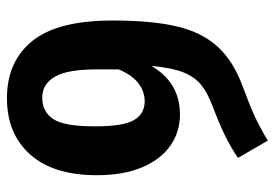

<svg xmlns="http://www.w3.org/2000/svg" viewBox="-142 -652 809 566"><g transform="rotate(90 263.0 -368.5)"><path d="M496 -249Q496 -121 435 -52.5Q374 16 269 16Q161 16 100.5 -58.5Q40 -133 40 -295Q40 -412 57.5 -485.5Q75 -559 117.5 -605.5Q160 -652 237 -680Q291 -700 322.5 -714.5Q354 -729 394 -753L445 -665Q414 -644 379.5 -627Q345 -610 292 -590Q252 -575 228.5 -555.5Q205 -536 192 -502Q179 -468 174 -410Q223 -494 317 -494Q368 -494 408.5 -466Q449 -438 472.5 -383Q496 -328 496 -249ZM352 -244Q352 -327 333.5 -358.5Q315 -390 278 -390Q249 -390 224.5 -371Q200 -352 184 -313V-248Q184 -163 205.5 -125.5Q227 -88 268 -88Q309 -88 330.5 -120.5Q352 -153 352 -244Z"/></g></svg>

Font: Fira Sans Condensed SemiBold
Style: Regular
Weight: 600
Width: 3
Designer: bBox Type GmbH & Carrois Corporate GbR & Edenspiekermann AG
Foundry: bBox Type GmbH & Carrois Corporate GbR & Edenspiekermann AG
Version: Version 4.301